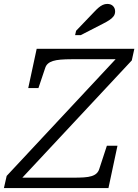

<svg xmlns="http://www.w3.org/2000/svg" viewBox="-45 -959 705 979"><path d="M33 -53H327Q359 -53 382.5 -54.5Q406 -56 422 -61Q438 -66 447.5 -75Q457 -84 461 -97L500 -216H554L508 0H-25L-11 -62L564 -678L576 -657H320Q288 -657 264.5 -655Q241 -653 225 -648Q209 -643 199 -634Q189 -625 185 -611L151 -510H99L142 -710H640L627 -651L39 -21ZM433 -896Q446 -910 457 -919.5Q468 -929 479 -934Q490 -939 502 -939Q521 -939 531.5 -928Q542 -917 542 -901Q542 -887 534.5 -876.5Q527 -866 512.5 -856.5Q498 -847 478 -837L367 -780H338L343 -802Z"/></svg>

Font: Roboto Serif Light
Style: Italic
Weight: 300
Italic angle: -10°
Version: Version 1.007